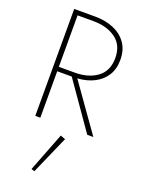

<svg xmlns="http://www.w3.org/2000/svg" viewBox="-185 -779 866 1181"><g transform="rotate(20 247.5 -189.0)"><path d="M87 -700H224Q292 -700 345.5 -677.5Q399 -655 430 -611Q461 -567 461 -502Q461 -442 434 -399.5Q407 -357 359.5 -333Q312 -309 251 -305L467 0H427L215 -304H120V0H87ZM224 -670H120V-333H224Q314 -333 371 -375.5Q428 -418 428 -502Q428 -586 370.5 -628Q313 -670 224 -670ZM276 60 308 72 198 322 177 315Z"/></g></svg>

Font: Jost* Thin
Style: Regular
Weight: 200
Version: Version 3.7